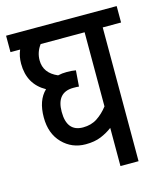

<svg xmlns="http://www.w3.org/2000/svg" viewBox="-97 -695 652 768"><g transform="rotate(-15 229.0 -311.0)"><path d="M382 0V-554H458V-622H0V-554H40Q29 -529 29 -498Q29 -413 99 -374Q61 -338 61 -267Q61 -200 100 -160Q139 -120 196 -120Q233 -120 259.5 -131Q286 -142 307 -158V0ZM203 -188Q136 -188 136 -270Q136 -351 206 -351Q221 -351 229 -350L234 -416Q218 -419 197 -419Q177 -419 160 -415Q104 -439 104 -492Q104 -526 125 -554H307V-247Q287 -221 262 -204.5Q237 -188 203 -188Z"/></g></svg>

Font: Noto Sans Devanagari Extra Condensed
Style: Regular
Weight: 400
Width: 2
Designer: Monotype Design Team
Foundry: Monotype Imaging Inc.
Version: 1.000